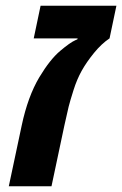

<svg xmlns="http://www.w3.org/2000/svg" viewBox="-20 -650 426 670"><path d="M386.2 -629.9 362.3 -516.1Q334.5 -497.6 308.3 -465.6Q282.2 -433.6 265.4 -403.6Q248.5 -373.5 236.6 -335.7Q224.6 -297.9 219.5 -277.6Q214.4 -257.3 204.6 -211.9L159.7 0H10.7L55.7 -211.9Q77.1 -313 117.2 -380.4Q154.8 -442.9 190.4 -472.7Q224.6 -501.5 242.2 -509.3L250 -512.7L251 -516.1H97.7L121.6 -629.9Z"/></svg>

Font: Open Sans Hebrew
Style: Bold Italic
Weight: 700
Italic angle: -12°
Foundry: Ascender Corporation, Yanek Iontef
Version: Version 2.001;PS 002.001;hotconv 1.0.70;makeotf.lib2.5.58329